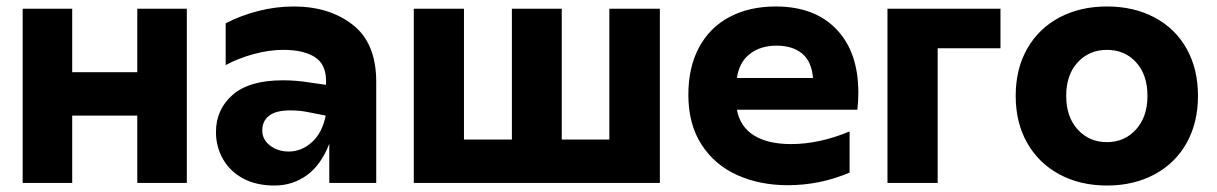

<svg xmlns="http://www.w3.org/2000/svg" viewBox="-20 -565 3760 593"><path d="M50 -538H203V-342H404V-538H557V0H404V-208H203V0H50Z M997 -121Q972 -56 928 -24Q884 8 828 8Q771 8 730.5 -14Q690 -36 668.5 -74Q647 -112 647 -157Q647 -227 698.5 -272Q750 -317 854 -317Q895 -317 938 -310L987 -303V-315Q987 -367 952 -389Q917 -411 855 -411Q811 -411 763.5 -398Q716 -385 677 -364V-493Q723 -517 777.5 -531Q832 -545 887 -545Q997 -545 1069.5 -488.5Q1142 -432 1142 -312V0H997ZM872 -97Q911 -97 943 -125.5Q975 -154 986 -208L930 -219Q905 -224 876 -224Q832 -224 811 -207.5Q790 -191 790 -162Q790 -134 814 -115.5Q838 -97 872 -97Z M1258 -538H1413V-134H1561V-538H1715V-134H1862V-538H2018V0H1258Z M2106 -272Q2106 -358 2139.5 -419.5Q2173 -481 2234 -513Q2295 -545 2376 -545Q2496 -545 2563.5 -474.5Q2631 -404 2631 -279Q2631 -253 2628 -226H2256Q2266 -173 2309 -146.5Q2352 -120 2423 -120Q2510 -120 2604 -159V-32Q2513 7 2413 7Q2327 7 2257.5 -24Q2188 -55 2147 -118Q2106 -181 2106 -272ZM2378 -424Q2329 -424 2296 -398.5Q2263 -373 2256 -324H2491Q2487 -375 2457.5 -399.5Q2428 -424 2378 -424Z M2721 -538H3070V-416H2876V0H2721Z M3117 -269Q3117 -352 3152.5 -414.5Q3188 -477 3252 -511Q3316 -545 3399 -545Q3482 -545 3546 -511Q3610 -477 3645 -414.5Q3680 -352 3680 -269Q3680 -186 3645 -123.5Q3610 -61 3546 -26.5Q3482 8 3399 8Q3316 8 3252 -26.5Q3188 -61 3152.5 -123.5Q3117 -186 3117 -269ZM3524 -269Q3524 -334 3489 -372.5Q3454 -411 3399 -411Q3344 -411 3308.5 -372.5Q3273 -334 3273 -269Q3273 -204 3308.5 -165Q3344 -126 3399 -126Q3453 -126 3488.5 -165Q3524 -204 3524 -269Z"/></svg>

Font: Chess Sans
Style: Bold
Weight: 700
Designer: Wolf Bōese
Foundry: Wolf Bōese
Version: Version 7.223